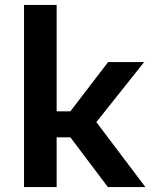

<svg xmlns="http://www.w3.org/2000/svg" viewBox="-20 -763 636 783"><path d="M78 0V-743H211V-309H267L421 -510H568L373 -265L573 0H420L267 -203H211V0Z"/></svg>

Font: Saira SemiExpanded SemiBold
Style: Regular
Weight: 600
Width: 6
Designer: Hector Gatti with collaboration of the Omnibus-Type team
Foundry: Omnibus-Type
Version: Version 1.101